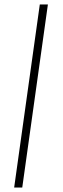

<svg xmlns="http://www.w3.org/2000/svg" viewBox="-20 -822 280 854"><path d="M157 -802H193L79 12H43Z"/></svg>

Font: Krub ExtraLight
Style: Italic
Weight: 275
Italic angle: -8°
Designer: Ekaluck Peanpanawate
Foundry: Cadson Demak Co.,Ltd.
Version: Version 1.000; ttfautohint (v1.6)